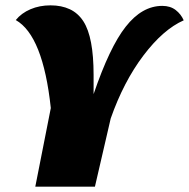

<svg xmlns="http://www.w3.org/2000/svg" viewBox="-20 -698 707 718"><path d="M170 -294Q141 -565 39 -623Q60 -649 94 -663.5Q128 -678 169 -678Q210 -678 241 -663.5Q272 -649 292 -618Q330 -559 330 -418V-346Q390 -522 450 -598Q511 -676 587 -676Q617 -676 637 -660.5Q657 -645 667 -622Q590 -588 516 -490Q442 -392 394 -255L335 0H112Z"/></svg>

Font: Sansita One
Style: Regular
Weight: 400
Version: Version 1.002